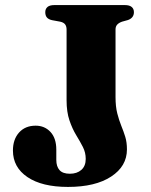

<svg xmlns="http://www.w3.org/2000/svg" viewBox="-20 -720 595 757"><path d="M480.5 -131Q480.5 -64.5 418.2 -23.8Q356 17 248 17Q145.5 17 88.2 -21.8Q31 -60.5 31 -126.5Q31 -170.5 55.2 -197.5Q79.5 -224.5 120.5 -224.5Q156 -224.5 179 -199.8Q202 -175 202 -130V-89.5Q202 -63.5 214.8 -49.2Q227.5 -35 255.5 -35Q283.5 -35 300.8 -50.2Q318 -65.5 318 -93.5Q318 -118.5 306.8 -140.5Q295.5 -162.5 280.2 -187.5Q265 -212.5 253.8 -245.5Q242.5 -278.5 242.5 -325V-603.5Q242.5 -616 236.8 -623.8Q231 -631.5 217.5 -634.5L185 -640.5Q171.5 -643.5 165 -651Q158.5 -658.5 158.5 -672Q158.5 -685 167.2 -692.5Q176 -700 194.5 -700H472Q490.5 -700 499.2 -692.5Q508 -685 508 -672Q508 -649.5 484.5 -641L461 -634.5Q448.5 -630 442 -622.8Q435.5 -615.5 435.5 -604V-337.5Q435.5 -299.5 442.5 -272.5Q449.5 -245.5 458.2 -224Q467 -202.5 473.8 -180.8Q480.5 -159 480.5 -131Z"/></svg>

Font: Fraunces
Style: Bold
Weight: 700
Version: Version 1.000;[b76b70a41]